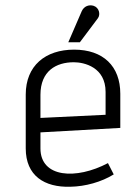

<svg xmlns="http://www.w3.org/2000/svg" viewBox="-20 -699 511 731"><path d="M391 -78C270 -14 134 -22 134 -134V-195L438 -212V-342C438 -447 373 -510 262 -510C153 -510 78 -449 78 -339V-134C78 -30 149 15 248 12C305 11 366 -6 413 -35ZM382 -262 134 -250V-338C134 -429 194 -462 261 -462C301 -462 382 -443 382 -349ZM284 -538 353 -630C363 -644 358 -670 336 -677C319 -682 300 -676 291 -656L240 -538Z"/></svg>

Font: Advent Pro
Style: Regular
Weight: 400
Designer: Andreas Kalpakidis
Foundry: Andreas Kalpakidis
Version: Version 2.002 2008